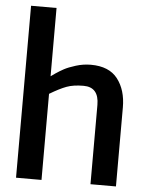

<svg xmlns="http://www.w3.org/2000/svg" viewBox="-55 -827 656 871"><g transform="rotate(5 273.5 -391.5)"><path d="M167 -783V-472Q169 -474 187.5 -486.5Q206 -499 224.5 -509Q243 -519 276.5 -529.5Q310 -540 345 -540Q428 -540 467 -489.5Q506 -439 506 -360V0H390V-361Q390 -442 320 -442Q274 -442 243 -430.5Q212 -419 167 -392V0H51V-783Z"/></g></svg>

Font: Exo
Style: DemiBold
Weight: 600
Designer: Natanael Gama
Version: Version 1.00